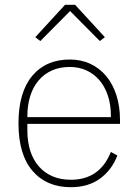

<svg xmlns="http://www.w3.org/2000/svg" viewBox="-20 -768 577 800"><path d="M275 12Q174 12 115.5 -56Q57 -124 57 -254Q57 -383 114 -451.5Q171 -520 271 -520Q318 -520 356.5 -502Q395 -484 422.5 -451Q450 -418 465 -371.5Q480 -325 480 -268V-252H94V-225Q94 -178 106 -140Q118 -102 141.5 -75Q165 -48 198.5 -33.5Q232 -19 275 -19Q396 -19 442 -135L469 -120Q446 -60 397 -24Q348 12 275 12ZM271 -489Q229 -489 196.5 -474.5Q164 -460 141 -433Q118 -406 106 -368Q94 -330 94 -284V-280H442V-286Q442 -332 429.5 -369.5Q417 -407 394.5 -433.5Q372 -460 340.5 -474.5Q309 -489 271 -489ZM293 -748 417 -613 396 -597 272 -722 148 -597 127 -613 251 -748Z"/></svg>

Font: IBM Plex Sans Thai ExtLt
Style: Regular
Weight: 200
Designer: Mike Abbink, Paul van der Laan, Pieter van Rosmalen, Ben Mitchell, Mark Frömberg
Foundry: Bold Monday
Version: Version 1.2